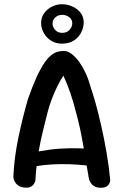

<svg xmlns="http://www.w3.org/2000/svg" viewBox="-20 -884 583 906"><path d="M94 1Q74 -2 64 -10Q54 -18 49 -28Q44 -38 43.5 -44.5Q43 -51 43 -51Q47 -139 66 -231Q85 -323 112 -417Q133 -477 152.5 -519.5Q172 -562 191 -589.5Q210 -617 230.5 -630Q251 -643 274 -643Q291 -646 309 -635.5Q327 -625 345 -603Q363 -581 379.5 -548.5Q396 -516 407 -475Q417 -447 430.5 -399Q444 -351 457.5 -291.5Q471 -232 482.5 -166Q494 -100 500 -35Q500 -35 499.5 -29.5Q499 -24 495 -16.5Q491 -9 482 -3.5Q473 2 456 2Q439 2 428 -3.5Q417 -9 411 -17.5Q405 -26 402.5 -32Q400 -38 400 -38Q385 -129 371 -208.5Q357 -288 340 -349Q326 -405 311 -448Q296 -491 279 -527Q264 -504 249.5 -474.5Q235 -445 223.5 -414Q212 -383 204 -352Q192 -304 182 -263.5Q172 -223 165.5 -186Q159 -149 154 -111.5Q149 -74 147 -32Q147 -32 145 -26Q143 -20 138 -13Q133 -6 122.5 -1.5Q112 3 94 1ZM113 -92 123 -161Q170 -172 216.5 -178Q263 -184 312 -184.5Q361 -185 414 -181L424 -98Q389 -104 348 -107Q307 -110 264.5 -109.5Q222 -109 183 -104.5Q144 -100 113 -92ZM272 -678Q243 -678 221 -692Q199 -706 186.5 -728.5Q174 -751 174 -775Q174 -801 187.5 -820.5Q201 -840 223.5 -852Q246 -864 272 -864Q298 -864 321.5 -853.5Q345 -843 360 -824Q375 -805 375 -778Q375 -754 363 -730.5Q351 -707 328 -692.5Q305 -678 272 -678ZM273 -729Q296 -729 308.5 -743.5Q321 -758 321 -774Q321 -793 306 -803.5Q291 -814 273 -814Q255 -814 241.5 -802.5Q228 -791 228 -773Q228 -756 240.5 -742.5Q253 -729 273 -729Z"/></svg>

Font: Sour Gummy
Style: Regular
Weight: 400
Designer: Stefie Justprince
Foundry: Eifetstype
Version: Version 1.000